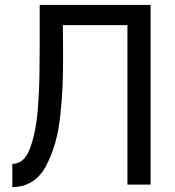

<svg xmlns="http://www.w3.org/2000/svg" viewBox="-20 -749 711 779"><path d="M497 -647H235Q235 -629 235.5 -588Q236 -547 236 -524Q236 -456 234 -403Q232 -350 225 -284Q218 -218 204 -169.5Q190 -121 168 -78Q146 -35 111 -12.5Q76 10 30 10V-84Q55 -84 73.5 -101Q92 -118 104 -153Q116 -188 123.5 -228Q131 -268 135 -327Q139 -386 140 -437.5Q141 -489 141 -560V-729H591V0H497Z"/></svg>

Font: ColatingCofangSans
Style: Regular
Weight: 400
Foundry: GNU
Version: Version 412.227;June 27, 2022;FontCreator 11.0.0.2412 32-bit